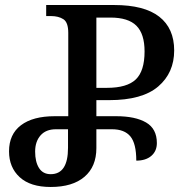

<svg xmlns="http://www.w3.org/2000/svg" viewBox="-20 -734 743 765"><path d="M182 11Q101 11 58.5 -28Q16 -67 16 -131Q16 -199 63.5 -235Q111 -271 198 -271H252V-603Q252 -645 232.5 -657.5Q213 -670 183 -670H164V-714H435Q555 -714 614.5 -667.5Q674 -621 674 -533Q674 -444 610.5 -389.5Q547 -335 415 -335H364V-271H443Q519 -271 562 -246Q605 -221 605 -164Q605 -132 583 -113Q561 -94 523 -94Q523 -162 499.5 -190.5Q476 -219 426 -219H364V-144Q364 -70 316.5 -29.5Q269 11 182 11ZM364 -384H406Q486 -384 521 -417.5Q556 -451 556 -529Q556 -599 523.5 -631.5Q491 -664 420 -664H364ZM182 -40Q251 -40 251 -145V-219H203Q163 -219 141.5 -194.5Q120 -170 120 -130Q120 -89 135.5 -64.5Q151 -40 182 -40Z"/></svg>

Font: Noto Serif Georgian SemiCondensed Medium
Style: Regular
Weight: 500
Width: 4
Designer: Monotype Design Team, Akaki Razmadze
Foundry: Google LLC
Version: Version 2.003; ttfautohint (v1.8.4.7-5d5b)